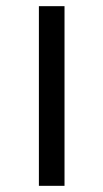

<svg xmlns="http://www.w3.org/2000/svg" viewBox="-20 -602 335 622"><path d="M189 0H106V-582H189Z"/></svg>

Font: Ruda
Style: Regular
Weight: 400
Designer: Mariela Monsalve, Angelina Sanchez
Foundry: Mariela Monsalve, Angelina Sanchez
Version: Version 1.002